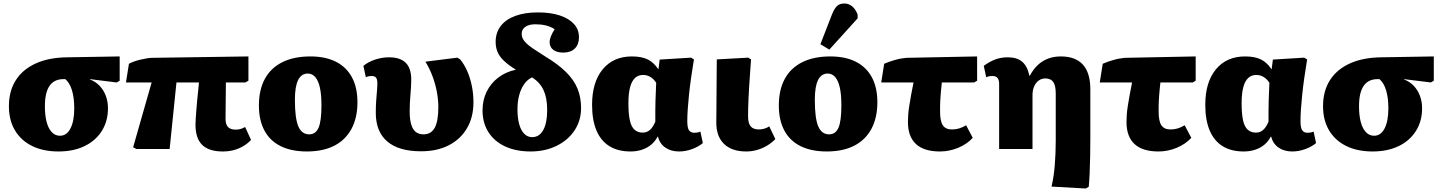

<svg xmlns="http://www.w3.org/2000/svg" viewBox="-20 -853 8266 1099"><path d="M315 14Q227 14 163.5 -17.5Q100 -49 65.5 -107Q31 -165 31 -245Q31 -332 70.5 -394Q110 -456 185 -490Q260 -524 366 -525L665 -530V-391L648 -381L495 -400V-398Q527 -386 550 -362Q573 -338 585.5 -305Q598 -272 598 -233Q598 -159 562.5 -103Q527 -47 463.5 -16.5Q400 14 315 14ZM323 -76Q362 -76 383.5 -118Q405 -160 405 -233Q405 -293 392 -336Q379 -379 354 -400H343Q290 -400 263.5 -361.5Q237 -323 237 -245Q237 -192 247 -154.5Q257 -117 276.5 -96.5Q296 -76 323 -76Z M1255 14Q1176 14 1137.5 -23.5Q1099 -61 1099 -139Q1099 -155 1100.5 -176.5Q1102 -198 1104 -224Q1106 -250 1108.5 -277Q1111 -304 1114 -331Q1117 -358 1119 -381H990L951 0H761L742 -10L848 -381H701L718 -488Q731 -495 747.5 -501Q764 -507 783.5 -511.5Q803 -516 820.5 -519Q838 -522 851 -522L1402 -530V-391L1384 -381H1273Q1273 -358 1272.5 -334Q1272 -310 1272 -285Q1272 -260 1271.5 -232.5Q1271 -205 1271 -173Q1271 -141 1285 -126Q1299 -111 1330 -111Q1343 -111 1356 -114.5Q1369 -118 1383 -126L1417 -52Q1395 -29 1369 -14.5Q1343 0 1315 7Q1287 14 1255 14Z M1736 14Q1648 14 1586.5 -16.5Q1525 -47 1493.5 -106Q1462 -165 1462 -249Q1462 -339 1496 -401.5Q1530 -464 1596 -497Q1662 -530 1757 -530Q1843 -530 1903 -499.5Q1963 -469 1994.5 -410.5Q2026 -352 2026 -268Q2026 -179 1992 -115.5Q1958 -52 1893.5 -19Q1829 14 1736 14ZM1750 -84Q1787 -84 1803.5 -122Q1820 -160 1820 -250Q1820 -312 1811 -352Q1802 -392 1784.5 -412Q1767 -432 1742 -432Q1705 -432 1686.5 -395Q1668 -358 1668 -282Q1668 -176 1687.5 -130Q1707 -84 1750 -84Z M2390 13Q2263 13 2197 -43Q2131 -99 2131 -207Q2131 -242 2133 -272.5Q2135 -303 2137.5 -329.5Q2140 -356 2140 -376Q2140 -399 2132.5 -408.5Q2125 -418 2107 -418Q2099 -418 2090.5 -416.5Q2082 -415 2074 -411L2060 -476Q2088 -499 2127.5 -512Q2167 -525 2206 -525Q2271 -525 2302.5 -493.5Q2334 -462 2334 -397Q2334 -376 2332.5 -353Q2331 -330 2329 -306.5Q2327 -283 2326 -260.5Q2325 -238 2325 -216Q2325 -171 2333.5 -141.5Q2342 -112 2359.5 -98Q2377 -84 2404 -84Q2448 -84 2468.5 -122Q2489 -160 2489 -239Q2489 -282 2480.5 -327.5Q2472 -373 2455.5 -417Q2439 -461 2415 -500L2598 -523L2614 -513Q2638 -484 2655 -444.5Q2672 -405 2681 -360Q2690 -315 2690 -268Q2690 -182 2653 -119Q2616 -56 2549 -21.5Q2482 13 2390 13Z M3017 14Q2933 14 2871 -15Q2809 -44 2775.5 -97Q2742 -150 2742 -221Q2742 -280 2765.5 -328Q2789 -376 2832 -409Q2875 -442 2933 -454Q2891 -480 2865 -504.5Q2839 -529 2828 -555.5Q2817 -582 2817 -613Q2817 -666 2846 -704Q2875 -742 2929.5 -762Q2984 -782 3059 -782Q3132 -782 3184.5 -764.5Q3237 -747 3265.5 -715.5Q3294 -684 3294 -640Q3294 -599 3270.5 -575.5Q3247 -552 3204 -552Q3167 -552 3146.5 -568Q3126 -584 3126 -612Q3126 -627 3134 -646.5Q3142 -666 3155 -686Q3131 -701 3104 -707.5Q3077 -714 3045 -714Q3008 -714 2987 -699.5Q2966 -685 2966 -659Q2966 -645 2972 -632.5Q2978 -620 2992.5 -605.5Q3007 -591 3033.5 -573.5Q3060 -556 3099 -531Q3174 -486 3219.5 -441Q3265 -396 3285.5 -346Q3306 -296 3306 -235Q3306 -163 3269 -107Q3232 -51 3166.5 -18.5Q3101 14 3017 14ZM3026 -68Q3067 -68 3089.5 -108.5Q3112 -149 3112 -224Q3112 -292 3091.5 -336.5Q3071 -381 3026 -410Q3000 -399 2981 -372.5Q2962 -346 2952 -309Q2942 -272 2942 -228Q2942 -177 2952 -141.5Q2962 -106 2981 -87Q3000 -68 3026 -68Z M3589 14Q3517 14 3468 -16.5Q3419 -47 3394 -106.5Q3369 -166 3369 -253Q3369 -383 3430 -456.5Q3491 -530 3597 -530Q3652 -530 3687 -513Q3722 -496 3747 -458H3749L3756 -512L3935 -523L3952 -513Q3942 -453 3935 -402.5Q3928 -352 3923.5 -308Q3919 -264 3916.5 -227Q3914 -190 3914 -158Q3914 -135 3918 -120.5Q3922 -106 3931.5 -99.5Q3941 -93 3955 -93Q3964 -93 3972 -94.5Q3980 -96 3989 -100L4003 -34Q3978 -13 3941 0.5Q3904 14 3867 14Q3820 14 3788 -8.5Q3756 -31 3746 -71H3744Q3730 -44 3707.5 -25Q3685 -6 3654.5 4Q3624 14 3589 14ZM3659 -94Q3683 -94 3700.5 -109.5Q3718 -125 3731 -157Q3731 -191 3731 -220.5Q3731 -250 3732 -277.5Q3733 -305 3734 -330.5Q3735 -356 3736 -379Q3723 -400 3703.5 -412Q3684 -424 3661 -424Q3633 -424 3614.5 -406.5Q3596 -389 3586.5 -353.5Q3577 -318 3577 -263Q3577 -202 3585 -165Q3593 -128 3611.5 -111Q3630 -94 3659 -94Z M4251 14Q4169 14 4124.5 -29Q4080 -72 4080 -152Q4080 -170 4080.5 -199Q4081 -228 4081 -264Q4081 -300 4081.5 -337.5Q4082 -375 4082 -410Q4082 -445 4082.5 -472Q4083 -499 4083 -513L4263 -523L4279 -513Q4276 -469 4273 -429.5Q4270 -390 4268 -355Q4266 -320 4264.5 -289.5Q4263 -259 4262.5 -233Q4262 -207 4262 -186Q4262 -147 4277 -129.5Q4292 -112 4324 -112Q4340 -112 4356.5 -117Q4373 -122 4383 -130L4418 -57Q4397 -35 4370 -19Q4343 -3 4313 5.5Q4283 14 4251 14Z M4712 14Q4624 14 4562.5 -16.5Q4501 -47 4469.5 -106Q4438 -165 4438 -249Q4438 -339 4472 -401.5Q4506 -464 4572 -497Q4638 -530 4733 -530Q4819 -530 4879 -499.5Q4939 -469 4970.5 -410.5Q5002 -352 5002 -268Q5002 -179 4968 -115.5Q4934 -52 4869.5 -19Q4805 14 4712 14ZM4726 -84Q4763 -84 4779.5 -122Q4796 -160 4796 -250Q4796 -312 4787 -352Q4778 -392 4760.5 -412Q4743 -432 4718 -432Q4681 -432 4662.5 -395Q4644 -358 4644 -282Q4644 -176 4663.5 -130Q4683 -84 4726 -84ZM4727 -569 4676 -600 4742 -770Q4756 -805 4771.5 -819Q4787 -833 4813 -833Q4838 -833 4857.5 -817Q4877 -801 4889 -770V-748Z M5360 14Q5269 14 5223 -28.5Q5177 -71 5177 -155Q5177 -173 5178.5 -195.5Q5180 -218 5184.5 -246.5Q5189 -275 5195 -308.5Q5201 -342 5209 -381H5024L5041 -488Q5054 -494 5070 -499.5Q5086 -505 5103.5 -510Q5121 -515 5138 -518Q5155 -521 5168 -522L5573 -530V-391L5556 -381H5371Q5369 -360 5367 -341.5Q5365 -323 5364 -307Q5363 -291 5362 -275.5Q5361 -260 5361 -245Q5361 -230 5361 -213Q5361 -159 5377 -135.5Q5393 -112 5429 -112Q5451 -112 5470.5 -118Q5490 -124 5510 -136L5548 -64Q5515 -28 5464.5 -7Q5414 14 5360 14Z M6195 226 5999 215Q6006 184 6010.5 154Q6015 124 6017.5 92Q6020 60 6021.5 25.5Q6023 -9 6023 -46V-318Q6023 -363 6009 -383.5Q5995 -404 5963 -404Q5942 -404 5925.5 -392Q5909 -380 5899.5 -358.5Q5890 -337 5890 -308V0H5699V-372Q5699 -396 5689.5 -407Q5680 -418 5660 -418Q5641 -418 5625 -411L5611 -476Q5645 -501 5677.5 -513Q5710 -525 5749 -525Q5801 -525 5831 -499.5Q5861 -474 5872 -420H5875Q5894 -456 5920 -480.5Q5946 -505 5979 -517.5Q6012 -530 6052 -530Q6136 -530 6178.5 -483Q6221 -436 6221 -342V-62Q6221 -10 6220 43Q6219 96 6217 141Q6215 186 6212 216Z M6611 14Q6520 14 6474 -28.5Q6428 -71 6428 -155Q6428 -173 6429.5 -195.5Q6431 -218 6435.5 -246.5Q6440 -275 6446 -308.5Q6452 -342 6460 -381H6275L6292 -488Q6305 -494 6321 -499.5Q6337 -505 6354.5 -510Q6372 -515 6389 -518Q6406 -521 6419 -522L6824 -530V-391L6807 -381H6622Q6620 -360 6618 -341.5Q6616 -323 6615 -307Q6614 -291 6613 -275.5Q6612 -260 6612 -245Q6612 -230 6612 -213Q6612 -159 6628 -135.5Q6644 -112 6680 -112Q6702 -112 6721.5 -118Q6741 -124 6761 -136L6799 -64Q6766 -28 6715.5 -7Q6665 14 6611 14Z M7099 14Q7027 14 6978 -16.5Q6929 -47 6904 -106.5Q6879 -166 6879 -253Q6879 -383 6940 -456.5Q7001 -530 7107 -530Q7162 -530 7197 -513Q7232 -496 7257 -458H7259L7266 -512L7445 -523L7462 -513Q7452 -453 7445 -402.5Q7438 -352 7433.5 -308Q7429 -264 7426.5 -227Q7424 -190 7424 -158Q7424 -135 7428 -120.5Q7432 -106 7441.5 -99.5Q7451 -93 7465 -93Q7474 -93 7482 -94.5Q7490 -96 7499 -100L7513 -34Q7488 -13 7451 0.5Q7414 14 7377 14Q7330 14 7298 -8.5Q7266 -31 7256 -71H7254Q7240 -44 7217.5 -25Q7195 -6 7164.5 4Q7134 14 7099 14ZM7169 -94Q7193 -94 7210.5 -109.5Q7228 -125 7241 -157Q7241 -191 7241 -220.5Q7241 -250 7242 -277.5Q7243 -305 7244 -330.5Q7245 -356 7246 -379Q7233 -400 7213.5 -412Q7194 -424 7171 -424Q7143 -424 7124.5 -406.5Q7106 -389 7096.5 -353.5Q7087 -318 7087 -263Q7087 -202 7095 -165Q7103 -128 7121.5 -111Q7140 -94 7169 -94Z M7837 14Q7749 14 7685.5 -17.5Q7622 -49 7587.5 -107Q7553 -165 7553 -245Q7553 -332 7592.5 -394Q7632 -456 7707 -490Q7782 -524 7888 -525L8187 -530V-391L8170 -381L8017 -400V-398Q8049 -386 8072 -362Q8095 -338 8107.5 -305Q8120 -272 8120 -233Q8120 -159 8084.5 -103Q8049 -47 7985.5 -16.5Q7922 14 7837 14ZM7845 -76Q7884 -76 7905.5 -118Q7927 -160 7927 -233Q7927 -293 7914 -336Q7901 -379 7876 -400H7865Q7812 -400 7785.5 -361.5Q7759 -323 7759 -245Q7759 -192 7769 -154.5Q7779 -117 7798.5 -96.5Q7818 -76 7845 -76Z"/></svg>

Font: Literata 18pt ExtraBold
Style: Regular
Weight: 800
Designer: Latin by Veronika Burian and Jose Scaglione. Greek by Irene Vlachou. Cyrillic by Vera Evstafieva.
Foundry: TypeTogether
Version: Version 3.103;gftools[0.9.29]